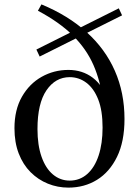

<svg xmlns="http://www.w3.org/2000/svg" viewBox="-20 -841 640 876"><path d="M292 15Q243 15 198.5 -3Q154 -21 119.5 -55.5Q85 -90 65.5 -140.5Q46 -191 46 -256Q46 -340 80 -399.5Q114 -459 170 -490.5Q226 -522 292 -522Q356 -522 403 -486.5Q450 -451 472 -384L450 -377Q439 -470 406.5 -544Q374 -618 312.5 -679Q251 -740 153 -792L169 -821Q290 -771 375 -694.5Q460 -618 504 -518Q548 -418 548 -298Q548 -195 514 -125.5Q480 -56 422.5 -20.5Q365 15 292 15ZM298 -17Q344 -17 378 -47Q412 -77 430 -131.5Q448 -186 448 -259Q448 -337 428 -387.5Q408 -438 374 -463.5Q340 -489 298 -489Q233 -489 192 -429Q151 -369 151 -252Q151 -179 169.5 -126Q188 -73 221.5 -45Q255 -17 298 -17ZM161 -583 146 -615 522 -803 537 -771Z"/></svg>

Font: Noto Serif KR ExtraLight Medium
Style: Regular
Weight: 500
Version: Version 2.002-H1;hotconv 1.1.0;makeotfexe 2.6.0